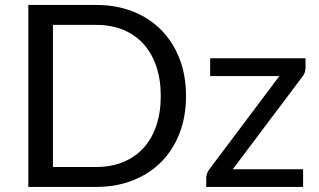

<svg xmlns="http://www.w3.org/2000/svg" viewBox="-20 -736 1256 756"><path d="M712.5 -358Q712.5 -277.5 687 -211.5Q661.5 -145.5 615 -98.5Q568.5 -51.5 503.2 -25.8Q438 0 359 0H91.5V-716.5H359Q438 -716.5 503.2 -690.8Q568.5 -665 615 -617.8Q661.5 -570.5 687 -504.5Q712.5 -438.5 712.5 -358ZM613 -358Q613 -424 595 -476Q577 -528 544 -564Q511 -600 464 -619Q417 -638 359 -638H188.5V-78.5H359Q417 -78.5 464 -97.5Q511 -116.5 544 -152.2Q577 -188 595 -240Q613 -292 613 -358ZM1183 -468.5Q1183 -459 1179.8 -450Q1176.5 -441 1171 -434.5L896.5 -69.5H1173.5V0H792V-37Q792 -43.5 795 -52.2Q798 -61 804 -69L1080 -436.5H807.5V-506.5H1183Z"/></svg>

Font: Lato-Regular
Style: Regular
Weight: 400
Designer: Lukasz Dziedzic with Adam Twardoch and Botio Nikoltchev
Foundry: tyPoland Lukasz Dziedzic
Version: Version 2.015; 2015-08-06; http://www.latofonts.com/